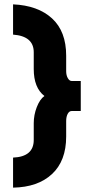

<svg xmlns="http://www.w3.org/2000/svg" viewBox="-20 -732 431 882"><path d="M40 130V-8Q135 -12 135 -89V-166Q135 -204 149 -240Q163 -276 184 -291Q135 -329 135 -415V-492Q135 -566 40 -573V-712Q154 -707 219 -647.5Q284 -588 284 -476V-405Q284 -386 291.5 -373Q299 -360 309 -360H351V-222H309Q298 -222 291 -209Q284 -196 284 -176V-105Q284 7 219 67.5Q154 128 40 130Z"/></svg>

Font: Overpass Heavy
Style: Regular
Weight: 900
Designer: Delve Withrington, Thomas Jockin
Foundry: Delve Fonts
Version: Version 3.000;DELV;Overpass